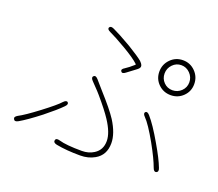

<svg xmlns="http://www.w3.org/2000/svg" viewBox="-124 -909 1249 1102"><g transform="rotate(20 500.0 -358.0)"><path d="M462 19Q379 19 316 7Q292 2 296 -14Q299 -29 323 -22Q367 -9 462 -9Q504 -9 535 -29Q578 -56 578 -111Q578 -161 532 -231Q504 -274 444 -344Q436 -353 428 -362L384 -408Q368 -425 379 -435Q390 -445 406 -427L454 -372Q529 -289 561 -240Q607 -167 607 -108Q607 -35 550 -3Q512 19 462 19ZM906 -41Q892 -36 884 -58Q866 -108 820 -191Q767 -285 736 -316Q719 -333 729 -343Q739 -352 755 -334Q793 -291 846 -199Q894 -117 912 -69Q921 -47 906 -41ZM63 -45Q42 -33 35 -47Q27 -60 48 -72Q85 -91 163.5 -150.5Q242 -210 264 -235Q281 -253 291 -244Q301 -234 284 -217Q252 -184 183 -129Q107 -70 63 -45ZM831.5 -484Q787 -484 756 -514.5Q725 -545 725 -589.5Q725 -634 756 -665.5Q787 -697 831.5 -697Q876 -697 907 -665.5Q938 -634 938 -589.5Q938 -545 907 -514.5Q876 -484 831.5 -484ZM547 -518Q528 -503 520 -515Q511 -527 532 -539Q554 -553 582 -578Q586 -581 582 -584Q555 -610 485 -651Q420 -689 383 -706Q361 -716 367 -728Q373 -741 395 -731Q436 -712 491 -680Q502 -674 512 -668Q576 -629 600 -609Q612 -598 616 -586Q620 -573 603 -560ZM831.5 -514Q863 -514 885.5 -536Q908 -558 908 -589.5Q908 -621 885.5 -644Q863 -667 832 -667Q801 -667 779 -644Q757 -621 757 -589.5Q757 -558 778.5 -536Q800 -514 831.5 -514Z"/></g></svg>

Font: Resource Han Rounded JP ExtraLight
Style: Regular
Weight: 250
Designer: Cyano Hao (round all glyphs); Ryoko NISHIZUKA 西塚涼子 (kana, bopomofo & ideographs); Paul D. Hunt (Latin, Greek & Cyrillic)
Foundry: Cyano Hao
Version: 0.990